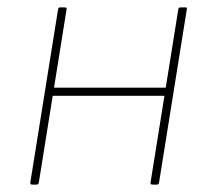

<svg xmlns="http://www.w3.org/2000/svg" viewBox="-20 -499 571 519"><path d="M392 0Q386 0 387 -6L462 -474Q463 -479 468 -479H481Q487 -479 485 -474L410 -6Q409 0 405 0ZM67 0Q61 0 62 -6L137 -474Q138 -479 142 -479H155Q161 -479 160 -474L85 -6Q84 0 79 0ZM117 -240 120 -262H433L429 -240Z"/></svg>

Font: Sofia Sans Thin
Style: Italic
Weight: 250
Italic angle: -9°
Version: Version 4.100-B